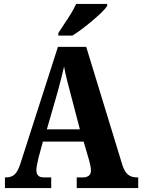

<svg xmlns="http://www.w3.org/2000/svg" viewBox="-20 -951 719 971"><path d="M5 0V-54H13Q36 -54 53 -68Q70 -82 84 -126L273 -714H416L599 -116Q610 -82 627.5 -68Q645 -54 669 -54H679V0H368V-54H402Q417 -54 428.5 -62Q440 -70 440 -89Q440 -101 436.5 -115.5Q433 -130 431 -139L403 -235H197L175 -154Q173 -142 168.5 -123.5Q164 -105 164 -91Q164 -54 200 -54H239V0ZM217 -297H384L335 -484Q326 -517 318 -549.5Q310 -582 304 -614Q297 -583 288.5 -550.5Q280 -518 272 -488ZM275 -784Q288 -805 305.5 -830.5Q323 -856 339 -882.5Q355 -909 365 -931H522V-921Q514 -908 494 -888.5Q474 -869 448 -847Q422 -825 395.5 -805Q369 -785 346 -771H275Z"/></svg>

Font: Noto Serif Thai Condensed ExtraBold
Style: Regular
Weight: 800
Width: 3
Designer: Monotype Design Team
Foundry: Monotype Imaging Inc.
Version: Version 2.002; ttfautohint (v1.8.4.7-5d5b)